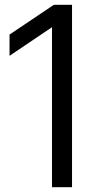

<svg xmlns="http://www.w3.org/2000/svg" viewBox="-20 -785 403 805"><path d="M198 -671 20 -551V-640L206 -765H282V0H198Z"/></svg>

Font: Application
Style: Regular
Weight: 400
Designer: Wei Huang
Foundry: Wei Huang
Version: Version 0.012